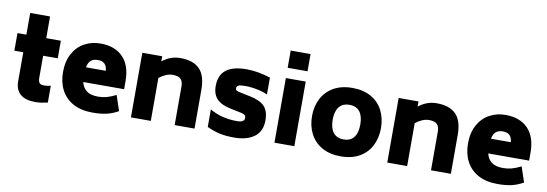

<svg xmlns="http://www.w3.org/2000/svg" viewBox="-60 -1223 4717 1656"><g transform="rotate(10 2298.5 -395.0)"><path d="M282 -392V-201Q282 -168 293 -154.5Q304 -141 333 -141Q366 -141 392 -149V-1Q358 6 334.5 9.5Q311 13 284 13Q195 13 151.5 -26Q108 -65 108 -138V-392H30V-546H108V-736H282V-546H410V-392Z M809 -127Q848 -127 883.5 -136.5Q919 -146 965 -169L1010 -35Q958 -6 907 5.5Q856 17 785 17Q686 17 616.5 -20.5Q547 -58 511 -126Q475 -194 475 -284Q475 -378 512 -445.5Q549 -513 612 -547.5Q675 -582 753 -582Q878 -582 949 -509.5Q1020 -437 1020 -298V-229H662Q673 -181 707.5 -154Q742 -127 809 -127ZM663 -358H837Q833 -400 812.5 -419Q792 -438 753 -438Q717 -438 694.5 -420Q672 -402 663 -358Z M1677 -340V0H1503V-340Q1503 -381 1482.5 -402.5Q1462 -424 1413 -424Q1355 -424 1294 -376V0H1120V-566H1294V-521Q1331 -550 1369.5 -564Q1408 -578 1452 -578Q1565 -578 1621 -521Q1677 -464 1677 -340Z M1787 -34V-187Q1844 -155 1902 -141Q1960 -127 2026 -127Q2091 -127 2091 -166Q2091 -182 2082 -190Q2073 -198 2053 -203L1956 -223Q1871 -240 1832 -281Q1793 -322 1793 -393Q1793 -489 1852.5 -535.5Q1912 -582 2033 -582Q2083 -582 2137.5 -572Q2192 -562 2241 -546V-398Q2203 -416 2148.5 -427Q2094 -438 2042 -438Q2001 -438 1985 -430Q1969 -422 1969 -405Q1969 -392 1977 -386.5Q1985 -381 2004 -377L2101 -357Q2189 -339 2228 -298Q2267 -257 2267 -176Q2267 -79 2202 -31Q2137 17 2026 17Q1955 17 1900.5 5.5Q1846 -6 1787 -34Z M2377 -807H2551V-656H2377ZM2377 -566H2551V0H2377Z M2656 -283Q2656 -367 2690.5 -435Q2725 -503 2793 -542.5Q2861 -582 2959 -582Q3056 -582 3124 -542.5Q3192 -503 3226 -435Q3260 -367 3260 -283Q3260 -198 3226 -130Q3192 -62 3124 -22.5Q3056 17 2959 17Q2861 17 2793 -22.5Q2725 -62 2690.5 -130Q2656 -198 2656 -283ZM3079 -283Q3079 -356 3048.5 -395Q3018 -434 2959 -434Q2899 -434 2868 -395Q2837 -356 2837 -283Q2837 -209 2868 -170Q2899 -131 2959 -131Q3018 -131 3048.5 -170Q3079 -209 3079 -283Z M3922 -340V0H3748V-340Q3748 -381 3727.5 -402.5Q3707 -424 3658 -424Q3600 -424 3539 -376V0H3365V-566H3539V-521Q3576 -550 3614.5 -564Q3653 -578 3697 -578Q3810 -578 3866 -521Q3922 -464 3922 -340Z M4356 -127Q4395 -127 4430.5 -136.5Q4466 -146 4512 -169L4557 -35Q4505 -6 4454 5.5Q4403 17 4332 17Q4233 17 4163.5 -20.5Q4094 -58 4058 -126Q4022 -194 4022 -284Q4022 -378 4059 -445.5Q4096 -513 4159 -547.5Q4222 -582 4300 -582Q4425 -582 4496 -509.5Q4567 -437 4567 -298V-229H4209Q4220 -181 4254.5 -154Q4289 -127 4356 -127ZM4210 -358H4384Q4380 -400 4359.5 -419Q4339 -438 4300 -438Q4264 -438 4241.5 -420Q4219 -402 4210 -358Z"/></g></svg>

Font: Biryani Heavy
Style: Regular
Weight: 900
Designer: Dan Reynolds and Mathieu Réguer
Foundry: Dan Reynolds and Mathieu Réguer
Version: Version 1.003; ttfautohint (v1.1) -l 5 -r 5 -G 72 -x 0 -D la